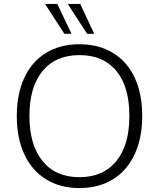

<svg xmlns="http://www.w3.org/2000/svg" viewBox="-20 -944 805 972"><path d="M65 -356Q65 -468 103 -550Q141 -632 212.5 -676Q284 -720 382 -720Q480 -720 552 -676Q624 -632 662 -550.5Q700 -469 700 -357Q700 -245 661.5 -162.5Q623 -80 551.5 -36Q480 8 382 8Q285 8 213.5 -36Q142 -80 103.5 -162Q65 -244 65 -356ZM635 -357Q635 -505 569 -585Q503 -665 382 -665Q262 -665 195.5 -584.5Q129 -504 129 -357Q129 -210 195.5 -128.5Q262 -47 382 -47Q502 -47 568.5 -128Q635 -209 635 -357ZM208 -924H270L342 -773H306ZM323 -924H386L457 -773H421Z"/></svg>

Font: Muli Light
Style: Regular
Weight: 300
Designer: Vernon Adams
Foundry: Vernon Adams
Version: Version 2.100